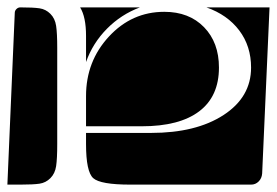

<svg xmlns="http://www.w3.org/2000/svg" viewBox="-20 -510 750 520"><path d="M0 -10 20 -475Q20 -481 24.5 -485.5Q29 -490 35 -490Q70 -490 87 -487.5Q104 -485 116.5 -472.5Q129 -460 132 -440Q135 -420 135 -380V-120Q135 -80 132 -60Q129 -40 116.5 -27.5Q104 -15 87 -12.5Q70 -10 35 -10ZM213 -168V-250Q213 -344 275 -411Q337 -478 425 -478Q492 -478 532.5 -436.5Q573 -395 573 -327Q573 -249 519.5 -208.5Q466 -168 364 -168ZM213 -120V-150H389Q511 -150 585.5 -198.5Q660 -247 660 -327Q660 -385 628 -427.5Q596 -470 539 -490H710L690 -40Q689 -27 680.5 -18.5Q672 -10 660 -10H333Q252 -10 232.5 -27.5Q213 -45 213 -120ZM197 -490H359Q308 -471 269.5 -432Q231 -393 213 -342V-413Q213 -464 197 -490Z"/></svg>

Font: PrimecolorB
Style: Medium
Weight: 500
Designer: gluk
Foundry: gluk
Version: Version 0.672